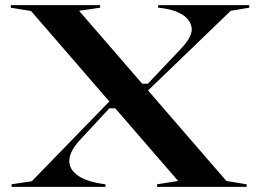

<svg xmlns="http://www.w3.org/2000/svg" viewBox="-20 -728 1014 748"><path d="M592 0V-10L674 -23L101 -685L22 -698V-708H370V-698L288 -686L862 -23L941 -10V0ZM25 0V-10L104 -22L411 -338L435 -306H406L289 -180Q268 -156 259 -137Q250 -118 250 -101Q250 -67 285 -43Q320 -19 391 -10V0ZM529 -402H556L681 -534Q707 -561 717 -580Q727 -599 727 -613Q727 -634 712.5 -652Q698 -670 669 -682Q640 -694 596 -698V-708H951V-698L879 -686L553 -372Z"/></svg>

Font: Kalnia SemiExpanded
Style: Regular
Weight: 400
Width: 6
Designer: Frida Medrano
Foundry: Frida Medrano
Version: Version 1.105